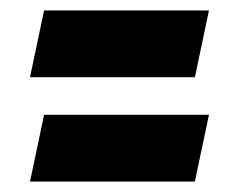

<svg xmlns="http://www.w3.org/2000/svg" viewBox="-20 -486 458 368"><path d="M37.5 -138 64.5 -266H380.5L353.5 -138ZM116 -201H308H116ZM37.5 -338 64.5 -466H380.5L353.5 -338ZM116 -401H308H116Z"/></svg>

Font: Tourney Black
Style: Italic
Weight: 900
Italic angle: -12°
Version: Version 1.015